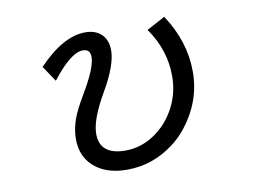

<svg xmlns="http://www.w3.org/2000/svg" viewBox="-71 -695 1141 843"><g transform="rotate(-10 500.0 -273.5)"><path d="M144 -465.8Q255.4 -583 354.5 -583Q397.5 -583 423.3 -560.1Q453.1 -534.2 453.1 -485.8Q453.1 -419.4 388.7 -309.1Q324.7 -198.7 324.7 -135.3Q324.7 -41 439.9 -41Q514.2 -41 578.6 -88.4Q634.3 -129.4 666 -193.4Q697.3 -255.9 697.3 -327.6Q697.3 -445.3 626 -545.9L708 -589.8Q790 -466.3 790 -331.1Q790 -198.2 702.1 -87.9Q674.3 -52.7 638.2 -26.4Q545.4 43 431.6 43Q349.1 43 296.9 4.9Q232.9 -42 232.9 -128.9Q232.9 -171.9 250 -219.2Q263.7 -256.3 299.3 -316.4Q363.3 -423.3 363.3 -472.2Q363.3 -506.8 330.1 -506.8Q276.4 -506.8 190.9 -396Z"/></g></svg>

Font: BIZ UDPGothic
Style: Regular
Weight: 400
Designer: TypeBank Co., Ltd.
Foundry: Morisawa Inc.
Version: Version 1.051